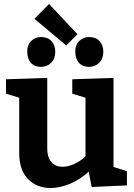

<svg xmlns="http://www.w3.org/2000/svg" viewBox="-20 -927 671 959"><path d="M547 -93 614 -72V-1L438 7L423 -69Q378 -29 328.5 -8.5Q279 12 233 12Q163 12 119.5 -33Q76 -78 76 -163V-439L10 -459V-531L216 -538V-186Q216 -141 236.5 -117.5Q257 -94 293 -94Q319 -94 348.5 -107Q378 -120 407 -145V-439L341 -459V-531L547 -538ZM367 -756 311 -700 152 -833 225 -907ZM116 -670Q116 -703 136 -722.5Q156 -742 185 -742Q218 -742 237 -722Q256 -702 256 -668Q256 -634 235.5 -613.5Q215 -593 185 -593Q152 -593 134 -613.5Q116 -634 116 -670ZM356 -670Q356 -703 376 -722.5Q396 -742 425 -742Q458 -742 477 -722Q496 -702 496 -668Q496 -634 475.5 -613.5Q455 -593 425 -593Q392 -593 374 -613.5Q356 -634 356 -670Z"/></svg>

Font: Bitter Pro
Style: Bold
Weight: 700
Designer: Sol Matas, and Bitter project Authors
Foundry: Sol Matas
Version: Version 1.010